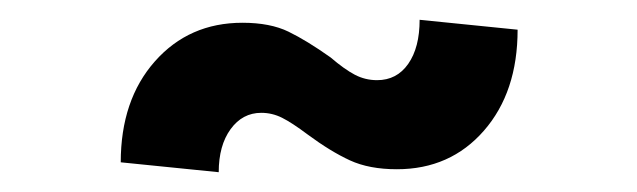

<svg xmlns="http://www.w3.org/2000/svg" viewBox="-20 -388 644 194"><path d="M225 -365Q253 -365 271.5 -356Q290 -347 314 -330Q328 -318 338.5 -312.5Q349 -307 361 -307Q381 -307 392.5 -323.5Q404 -340 404 -368L503 -358Q503 -295 469 -256Q435 -217 381 -217Q353 -217 333.5 -226Q314 -235 291 -252Q275 -264 265 -269Q255 -274 244 -274Q225 -274 213 -257.5Q201 -241 201 -214L102 -224Q102 -287 136.5 -326Q171 -365 225 -365Z"/></svg>

Font: MedMera Sans Semibold
Style: Regular
Weight: 600
Designer: Kasper Nordkvist
Foundry: UNCUT.wtf
Version: Version 1.300